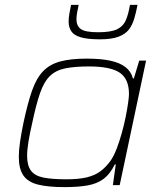

<svg xmlns="http://www.w3.org/2000/svg" viewBox="-20 -758 652 786"><path d="M244 8Q176 8 135 -2.5Q94 -13 75.5 -40Q57 -67 57 -116Q57 -143 62 -177Q67 -211 76 -255Q93 -335 111 -386.5Q129 -438 156.5 -466.5Q184 -495 227 -506.5Q270 -518 335 -518Q393 -518 432 -509.5Q471 -501 494 -483Q517 -465 524 -437H528L550 -510H578L470 0H442L454 -85H450Q431 -46 404.5 -26Q378 -6 339 1Q300 8 244 8ZM251 -24Q303 -24 335.5 -32Q368 -40 390 -56Q412 -72 432 -99Q446 -119 457.5 -149Q469 -179 478.5 -213Q488 -247 494.5 -279.5Q501 -312 504.5 -337Q508 -362 508 -373Q508 -435 470 -460.5Q432 -486 345 -486Q285 -486 246.5 -478Q208 -470 184 -446.5Q160 -423 144 -377Q128 -331 112 -255Q102 -212 96.5 -178Q91 -144 91 -120Q91 -80 107 -59Q123 -38 158 -31Q193 -24 251 -24ZM389 -597Q338 -597 310 -605.5Q282 -614 271.5 -630.5Q261 -647 261 -669Q261 -685 264 -702.5Q267 -720 271 -738H302Q298 -720 295.5 -705.5Q293 -691 293 -679Q293 -652 311 -639Q329 -626 382 -626Q435 -626 460 -638.5Q485 -651 495.5 -676Q506 -701 512 -738H543Q537 -707 529.5 -681.5Q522 -656 507.5 -637Q493 -618 464.5 -607.5Q436 -597 389 -597Z"/></svg>

Font: Saira SemiExpanded Thin
Style: Italic
Weight: 250
Width: 6
Italic angle: -12°
Designer: Hector Gatti with collaboration of the Omnibus-Type team
Foundry: Omnibus-Type
Version: Version 1.101